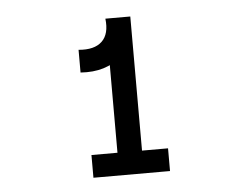

<svg xmlns="http://www.w3.org/2000/svg" viewBox="-39 -897 678 522"><g transform="rotate(-5 300.0 -636.0)"><path d="M186 -710V-772Q229 -768 250 -788Q271 -808 266 -850H333Q339 -783 297.5 -744Q256 -705 186 -710ZM196 -422V-484H405V-422ZM267 -435V-850H334V-435Z"/></g></svg>

Font: Victor Mono
Style: Regular
Weight: 400
Monospace: yes
Designer: Rune Bjørnerås
Version: Version 1.561;gftools[0.9.30]